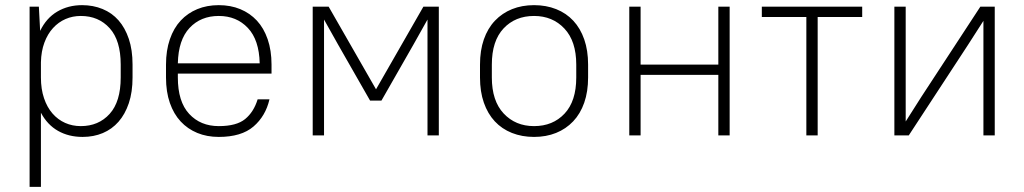

<svg xmlns="http://www.w3.org/2000/svg" viewBox="-20 -526 3980 746"><path d="M301 6Q247 6 205.5 -17.5Q164 -41 139 -88V200H95V-500H131L136 -406Q160 -456 202.5 -481Q245 -506 299 -506Q342 -506 378.5 -491Q415 -476 440.5 -447Q466 -418 480.5 -375Q495 -332 495 -275V-225Q495 -168 480.5 -125Q466 -82 440.5 -53Q415 -24 379.5 -9Q344 6 301 6ZM294 -36Q363 -36 406 -83.5Q449 -131 449 -225V-275Q449 -369 406 -416.5Q363 -464 294 -464Q262 -464 234.5 -452Q207 -440 186 -417Q165 -394 152.5 -360.5Q140 -327 139 -284V-225Q139 -180 151 -144.5Q163 -109 184 -85Q205 -61 233 -48.5Q261 -36 294 -36Z M830 6Q784 6 746.5 -9.5Q709 -25 682 -54Q655 -83 640 -126Q625 -169 625 -225V-275Q625 -330 640 -373.5Q655 -417 682 -446Q709 -475 746.5 -490.5Q784 -506 830 -506Q876 -506 913.5 -490.5Q951 -475 978 -446Q1005 -417 1020 -373.5Q1035 -330 1035 -275V-240H671V-225Q671 -131 715 -83.5Q759 -36 830 -36Q899 -36 932.5 -63.5Q966 -91 981 -140H1027Q1012 -75 965 -34.5Q918 6 830 6ZM830 -464Q760 -464 716.5 -417.5Q673 -371 671 -280H989Q987 -371 943 -417.5Q899 -464 830 -464Z M1294 -352 1239 -450V0H1195V-500H1257L1441 -179L1625 -500H1685V0H1641V-450L1586 -352L1462 -135H1418Z M2055 6Q2008 6 1969 -9.5Q1930 -25 1902.5 -54.5Q1875 -84 1860 -127Q1845 -170 1845 -225V-275Q1845 -330 1860 -373Q1875 -416 1903 -445.5Q1931 -475 1969.5 -490.5Q2008 -506 2055 -506Q2102 -506 2141 -490.5Q2180 -475 2207.5 -445.5Q2235 -416 2250 -373Q2265 -330 2265 -275V-225Q2265 -170 2250 -127Q2235 -84 2207 -54.5Q2179 -25 2140.5 -9.5Q2102 6 2055 6ZM2055 -36Q2128 -36 2173.5 -84.5Q2219 -133 2219 -225V-275Q2219 -366 2173 -415Q2127 -464 2055 -464Q1982 -464 1936.5 -415.5Q1891 -367 1891 -275V-225Q1891 -134 1937 -85Q1983 -36 2055 -36Z M2771 -235H2469V0H2425V-500H2469V-275H2771V-500H2815V0H2771Z M2940 -500H3330V-460H3157V0H3113V-460H2940Z M3801 -445 3740 -350 3511 0H3455V-500H3499V-54L3560 -150L3789 -500H3845V0H3801Z"/></svg>

Font: PT Root UI Web Light
Style: Regular
Weight: 300
Designer: Vitaly Kuzmin
Foundry: ParaType Ltd.
Version: Version 1.000W